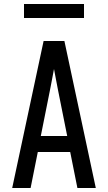

<svg xmlns="http://www.w3.org/2000/svg" viewBox="-20 -940 540 960"><path d="M41 0 198 -735H302L459 0H367L331 -180H169L133 0ZM316 -260 270 -490Q265 -516 260 -542Q255 -568 250 -595Q245 -568 240 -542Q235 -516 230 -490L184 -260ZM100 -850V-920H400V-850Z"/></svg>

Font: Iosevka Medium
Style: Regular
Weight: 500
Monospace: yes
Designer: Belleve Invis
Foundry: Belleve Invis
Version: Version 32.5.0; ttfautohint (v1.8.4)